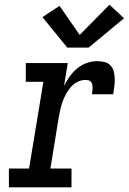

<svg xmlns="http://www.w3.org/2000/svg" viewBox="-20 -799 549 819"><path d="M18 0V-80H104L165 -450H90V-530H269L253 -432Q263 -453 277 -472.5Q291 -492 309 -507Q327 -522 349 -530Q371 -538 394 -538Q410 -538 425.5 -534.5Q441 -531 451.5 -519.5Q462 -508 465.5 -493Q469 -478 469.5 -461.5Q470 -445 467.5 -429Q465 -413 463 -397H372Q373 -404 374 -410.5Q375 -417 375 -424Q375 -431 373.5 -438Q372 -445 368 -450Q364 -455 357.5 -456.5Q351 -458 344 -458Q327 -458 311 -450Q295 -442 283 -428.5Q271 -415 262.5 -399.5Q254 -384 248 -368Q242 -352 238 -335Q234 -318 231 -301L195 -80H285V0ZM267 -596 161 -726 234 -774 320 -650 447 -779 509 -721 358 -596Z"/></svg>

Font: Iosevka Slab Medium Oblique
Style: Regular
Weight: 500
Italic angle: -9°
Monospace: yes
Designer: Belleve Invis
Foundry: Belleve Invis
Version: Version 11.1.1; ttfautohint (v1.8.3)